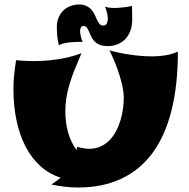

<svg xmlns="http://www.w3.org/2000/svg" viewBox="-20 -811 846 858"><path d="M774.9 -580.1Q774.9 -430.7 746.3 -317.1Q717.8 -203.6 661.4 -127.2Q605 -50.8 521.5 -12Q438 26.9 328.1 26.9Q299.3 26.9 269.5 23.4Q239.7 20 209 13.2Q214.8 10.3 221.7 5.4Q227.5 1.5 235.1 -4.2Q242.7 -9.8 251 -17.1Q199.7 -33.2 160.2 -69.1Q120.6 -105 94 -156.5Q67.4 -208 53.7 -273.2Q40 -338.4 40 -413.1Q40 -431.2 40.8 -445.8Q41.5 -460.4 43 -475.1Q44.4 -489.7 46.6 -505.6Q48.8 -521.5 51.8 -542Q63.5 -541 76.7 -540Q87.9 -539.1 102.5 -538.6Q117.2 -538.1 132.8 -538.1Q153.3 -538.1 177.7 -539.6Q202.1 -541 229.2 -544.7Q256.3 -548.3 285.4 -555.2Q314.5 -562 344.2 -573.2Q326.2 -531.7 312.5 -497.3Q298.8 -462.9 289.8 -431.9Q280.8 -400.9 276.4 -371.8Q272 -342.8 272 -313Q272 -262.7 284.2 -219.5Q296.4 -176.3 321.8 -140.1L324.2 -154.8Q358.4 -146 377.9 -146Q407.2 -146 430.2 -156.7Q453.1 -167.5 470.2 -185.3Q487.3 -203.1 499.5 -226.6Q511.7 -250 519 -275.4Q526.4 -300.8 529.8 -326.4Q533.2 -352.1 533.2 -375Q533.2 -395 528.1 -420.7Q522.9 -446.3 514.2 -474.4Q505.4 -502.4 493.9 -531Q482.4 -559.6 469.2 -585.9Q489.3 -580.1 513.2 -575.2Q537.1 -570.3 562 -566.7Q586.9 -563 612.1 -561Q637.2 -559.1 660.2 -559.1Q689 -559.1 718 -563.5Q747.1 -567.9 774.9 -580.1ZM570.8 -723.1Q570.8 -696.3 563 -674.6Q555.2 -652.8 541 -637.5Q526.9 -622.1 506.3 -613.5Q485.8 -605 460.9 -605Q438.5 -605 424.1 -611.6Q409.7 -618.2 400.6 -628.2Q391.6 -638.2 386.5 -649.9Q381.3 -661.6 377 -671.6Q372.6 -681.6 367.4 -688.2Q362.3 -694.8 354 -694.8Q344.7 -694.8 341.3 -688Q337.9 -681.2 337.9 -671.9Q337.9 -663.6 340.3 -652.1Q342.8 -640.6 349.1 -624Q337.9 -624 324 -623.8Q310.1 -623.5 295.7 -622.1Q281.2 -620.6 267.3 -617.7Q253.4 -614.7 242.7 -608.9Q240.2 -619.1 238.3 -631.8Q236.3 -642.6 235.1 -657.5Q233.9 -672.4 233.9 -689.9Q233.9 -710 240.2 -728Q246.6 -746.1 259 -759.8Q271.5 -773.4 289.6 -781.7Q307.6 -790 331.1 -791Q353 -791 366.9 -783.9Q380.9 -776.9 389.6 -766.6Q398.4 -756.3 403.8 -743.9Q409.2 -731.4 414.1 -721.2Q418.9 -710.9 425 -703.9Q431.2 -696.8 441.9 -696.8Q452.6 -696.8 457.3 -706.5Q461.9 -716.3 461.9 -727.1Q461.9 -735.8 459.2 -749.3Q456.5 -762.7 449.7 -781.2Q461.4 -776.9 476.3 -775.9Q491.2 -774.9 507.3 -775.9Q523.4 -776.9 539.6 -779.1Q555.7 -781.2 569.8 -784.2Q569.8 -774.9 570.3 -764.6Q570.3 -755.9 570.6 -745.1Q570.8 -734.4 570.8 -723.1Z"/></svg>

Font: Shojumaru
Style: Regular
Weight: 400
Version: Version 1.001